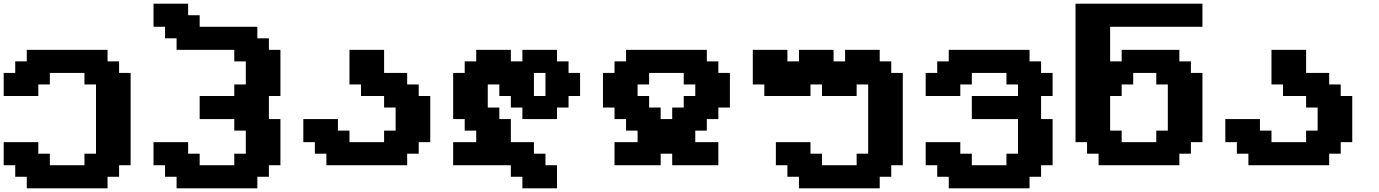

<svg xmlns="http://www.w3.org/2000/svg" viewBox="-20 -895 7469 1040"><path d="M125 125H562.5V62.5H625V0H687.5V-500H625V-562.5H562.5V-625H125V-562.5H62.5V-500H0V-375H187.5V-437.5H250V-500H437.5V-437.5H500V-62.5H437.5V0H250V-62.5H187.5V-125H0V0H62.5V62.5H125Z M936.5 125H1374V62.5H1436.5V0H1499V-250H1436.5V-375H1499V-625H1436.5V-687.5H1374V-750H1061.5V-812.5H999V-875H811.5V-750H874V-687.5H936.5V-625H1249V-562.5H1311.5V-437.5H1249V-375H1061.5V-250H1249V-187.5H1311.5V-62.5H1249V0H1061.5V-62.5H999V-125H811.5V0H874V62.5H936.5Z M1748 0H2185.5V-62.5H2248V-125H2310.5V-375H2248V-437.5H2185.5V-500H2060.5V-625H1873V-437.5H1935.5V-375H2060.5V-312.5H2123V-187.5H2060.5V-125H1873V-187.5H1810.5V-250H1623V-125H1685.5V-62.5H1748Z M2809.6 125H2997.1V0H2934.6V-62.5H2872.1V-125H2747.1V-250H2684.6V-312.5H2622.1V-437.5H2684.6V-375H2747.1V-312.5H2809.6V-250H2997.1V-312.5H3059.6V-375H3122.1V-500H3059.6V-562.5H2997.1V-625H2809.6V-562.5H2747.1V-625H2559.6V-562.5H2497.1V-500H2434.6V-250H2497.1V-187.5H2559.6V-125H2434.6V0H2747.1V62.5H2809.6ZM2934.6 -375H2872.1V-500H2934.6Z M3621.1 0H3871.1V-125H3746.1V-187.5H3808.6V-250H3871.1V-312.5H3933.6V-500H3871.1V-562.5H3808.6V-625H3371.1V-562.5H3308.6V-500H3246.1V-312.5H3308.6V-250H3371.1V-187.5H3433.6V-125H3308.6V0H3558.6V-62.5H3621.1ZM3621.1 -250H3558.6V-312.5H3496.1V-375H3433.6V-437.5H3496.1V-500H3683.6V-437.5H3746.1V-375H3683.6V-312.5H3621.1Z M4307.6 125H4745.1V62.5H4807.6V0H4870.1V-500H4807.6V-562.5H4745.1V-625H4557.6V-562.5H4495.1V-625H4307.6V-562.5H4245.1V-625H4057.6V-437.5H4120.1V-375H4370.1V-437.5H4432.6V-375H4620.1V-437.5H4682.6V-62.5H4620.1V0H4432.6V-62.5H4370.1V-125H4182.6V0H4245.1V62.5H4307.6Z M5119.1 125H5556.6V62.5H5619.1V0H5681.6V-250H5619.1V-375H5681.6V-500H5619.1V-562.5H5556.6V-625H5119.1V-562.5H5056.6V-500H4994.1V-375H5181.6V-437.5H5244.1V-500H5431.6V-437.5H5494.1V-375H5244.1V-250H5494.1V-62.5H5431.6V0H5244.1V-62.5H5181.6V-125H4994.1V0H5056.6V62.5H5119.1Z M5930.7 0H6368.2V-62.5H6430.7V-125H6493.2V-500H6430.7V-562.5H6368.2V-625H6055.7V-562.5H5993.2V-750H6493.2V-875H5805.7V-125H5868.2V-62.5H5930.7ZM6243.2 -125H6055.7V-187.5H5993.2V-375H6055.7V-437.5H6118.2V-500H6243.2V-437.5H6305.7V-187.5H6243.2Z M6742.2 0H7179.7V-62.5H7242.2V-125H7304.7V-375H7242.2V-437.5H7179.7V-500H7054.7V-625H6867.2V-437.5H6929.7V-375H7054.7V-312.5H7117.2V-187.5H7054.7V-125H6867.2V-187.5H6804.7V-250H6617.2V-125H6679.7V-62.5H6742.2Z"/></svg>

Font: Faithful 32x
Style: Semibold
Weight: 400
Foundry: Faithful Resource Pack
Version: Version 1.0; January 27, 2023